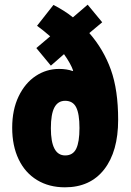

<svg xmlns="http://www.w3.org/2000/svg" viewBox="-20 -789 557 819"><path d="M291 -715 354 -769 416 -694 361 -648Q422 -578 453 -491.5Q484 -405 484 -278Q484 -143 424.5 -66.5Q365 10 257 10Q189 10 138 -21Q87 -52 59.5 -109.5Q32 -167 32 -244Q32 -321 59.5 -378Q87 -435 132.5 -465Q178 -495 232 -495Q265 -495 290 -486L292 -488Q282 -517 253 -558L197 -509L135 -584L194 -634Q163 -661 138 -679L208 -768Q255 -744 291 -715ZM197 -242Q197 -126 258 -126Q291 -126 305 -154.5Q319 -183 319 -243Q319 -303 305 -331Q291 -359 258 -359Q227 -359 212 -330.5Q197 -302 197 -242Z"/></svg>

Font: Noto Sans UI CondBlack
Style: Regular
Weight: 900
Width: 3
Designer: Monotype Design Team
Foundry: Monotype Imaging Inc.
Version: Version 1.001